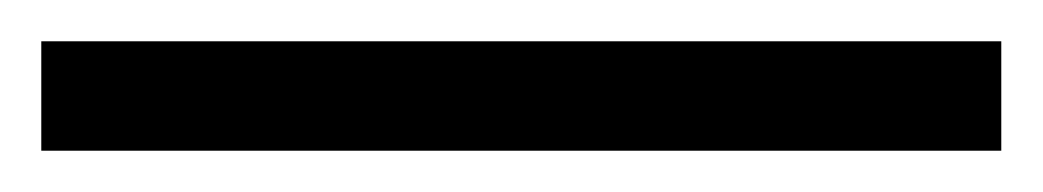

<svg xmlns="http://www.w3.org/2000/svg" viewBox="-20 45 505 93"><path d="M0 118H465V65H0Z"/></svg>

Font: Archivo ExtraLight
Style: Regular
Weight: 200
Designer: Hector Gatti
Foundry: Omnibus-Type
Version: Version 2.001